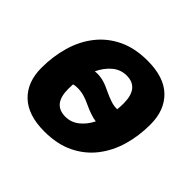

<svg xmlns="http://www.w3.org/2000/svg" viewBox="-139 -705 873 873"><g transform="rotate(45 297.5 -268.0)"><path d="M245 12Q140 12 85.5 -40Q31 -92 31 -184Q31 -257 50 -323Q69 -389 108.5 -439.5Q148 -490 208 -519Q268 -548 350 -548Q456 -548 510 -495.5Q564 -443 564 -352Q564 -278 545 -212.5Q526 -147 486.5 -96.5Q447 -46 387 -17Q327 12 245 12ZM307 -325Q347 -306 368.5 -299.5Q390 -293 408 -294Q410 -313 410 -333Q410 -433 330 -433Q292 -433 262.5 -408.5Q233 -384 214 -344Q259 -349 307 -325ZM265 -103Q301 -103 330 -125.5Q359 -148 378 -186Q362 -188 341 -195Q320 -202 290 -216Q262 -229 239 -233Q216 -237 195 -234Q191 -233 186 -232Q185 -217 185 -202Q185 -103 265 -103Z"/></g></svg>

Font: Geist
Style: Bold Italic
Weight: 700
Italic angle: -12°
Designer: Basement.studio, Andrés Briganti, Mateo Zaragoza
Foundry: Basement.studio, Vercel, Andrés Briganti, Guido Ferreyra, Mateo Zaragoza
Version: Version 1.500; ttfautohint (v1.8.4.7-5d5b)